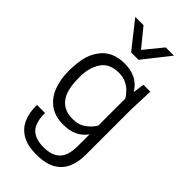

<svg xmlns="http://www.w3.org/2000/svg" viewBox="-300 -853 1137 1137"><g transform="rotate(45 268.5 -284.5)"><path d="M49 0ZM264 211Q189 211 144 184.5Q99 158 79 113Q59 68 59 13V0H126Q126 80 159.5 115Q193 150 263 150Q333 150 367.5 115Q402 80 402 1V-97Q353 -27 252 -27Q180 -27 135.5 -60.5Q91 -94 70 -149.5Q49 -205 49 -273Q49 -331 58.5 -379Q68 -427 97 -468Q148 -541 252 -541Q362 -541 410 -459L420 -530H478L472 -380V5Q472 65 452 111.5Q432 158 386 184.5Q340 211 264 211ZM267 -90Q319 -90 353 -116.5Q387 -143 402 -171V-396Q392 -414 374 -433Q356 -452 329.5 -465Q303 -478 267 -478Q189 -478 154.5 -425.5Q120 -373 120 -295Q120 -185 156 -140Q192 -90 267 -90ZM426 -614ZM295 -614H233L102 -780H171L264 -666L357 -780H426Z"/></g></svg>

Font: Tanohe Sans
Style: Regular
Weight: 400
Designer: Village Type and Design LLC & Cristiano Sobral
Foundry: Cooper Hewitt Smithsonian Design Museum
Version: Version 1.00;September 29, 2021;FontCreator 13.0.0.2655 64-b